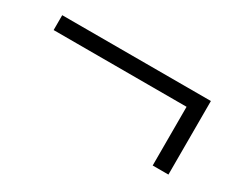

<svg xmlns="http://www.w3.org/2000/svg" viewBox="-51 -595 705 578"><g transform="rotate(30 301.5 -306.0)"><path d="M36.8 -382.4V-434.1H553.6V-178.4H498.9V-401.7L518 -382.4Z"/></g></svg>

Font: Noto Serif SC
Style: Regular
Weight: 200
Designer: Ryoko NISHIZUKA 西塚涼子 (kana & ideographs); Frank Grießhammer (Latin, Greek & Cyrillic); Wenlong ZHANG 张文龙 (bopomofo); San
Foundry: Adobe
Version: Version 2.001;hotconv 1.1.0;makeotfexe 2.6.0